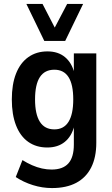

<svg xmlns="http://www.w3.org/2000/svg" viewBox="-20 -765 569 975"><path d="M244 190Q195 190 147 175Q99 160 60 134L94 48Q118 63 143 74Q168 85 193 90.5Q218 96 242 96Q299 96 327 65Q355 34 355 -31V-125H357Q344 -73 309 -44.5Q274 -16 220 -16Q164 -16 123.5 -44.5Q83 -73 61.5 -128Q40 -183 40 -260Q40 -337 61.5 -391.5Q83 -446 124 -475Q165 -504 221 -504Q275 -504 310 -475Q345 -446 358 -393H355V-494H469V-40Q469 34 443 85.5Q417 137 367 163.5Q317 190 244 190ZM256 -108Q304 -108 328 -146.5Q352 -185 352 -260Q352 -336 328 -373.5Q304 -411 256 -411Q207 -411 182.5 -373.5Q158 -336 158 -260Q158 -185 182.5 -146.5Q207 -108 256 -108ZM205 -557 114 -745H196L258 -625L321 -745H402L311 -557Z"/></svg>

Font: Nunito Sans 10pt Condensed
Style: Bold
Weight: 700
Width: 3
Designer: Vernon Adams
Foundry: Vernon Adams
Version: Version 3.101;gftools[0.9.27]